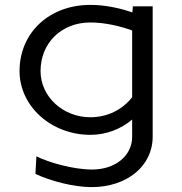

<svg xmlns="http://www.w3.org/2000/svg" viewBox="-20 -566 744 786"><path d="M60 -275C60 -130.9 189.9 -14 350 -14C414.9 -14 474.4 -37.4 521 -76.5V-6C521 71.7 452.1 128 357 128C281 128 179.6 99.6 129 73.8L125 146C185.6 174.3 280 200 355 200C500 200 605 113.5 605 -6V-540H524C523.3 -531.7 522.6 -523.4 521.9 -515.1C468.9 -533.6 407.7 -546 350 -546C181.8 -546 60 -432.2 60 -275ZM146 -275C146 -390.4 231.7 -474 350 -474C407.8 -474 471.4 -459.5 521 -441.2V-168C481.2 -117 419.8 -86 350 -86C237.4 -86 146 -170.7 146 -275Z"/></svg>

Font: Resamitz
Style: Bold
Weight: 700
Designer: gluk
Foundry: gluk
Version: Version 0.047